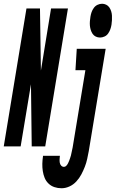

<svg xmlns="http://www.w3.org/2000/svg" viewBox="-67 -780 617 1023"><path d="M-47 0 74 -735H146L151 -404L205 -735H295L174 0H102L98 -331L43 0ZM466 -580Q454 -580 443.5 -585Q433 -590 426.5 -599.5Q420 -609 416.5 -620.5Q413 -632 412 -643.5Q411 -655 412 -667.5Q413 -680 415 -692Q417 -704 421 -715.5Q425 -727 433 -738Q441 -749 453 -754.5Q465 -760 477 -760Q488 -760 498.5 -755Q509 -750 515.5 -740.5Q522 -731 525.5 -719.5Q529 -708 529.5 -696.5Q530 -685 529.5 -672.5Q529 -660 527 -648Q525 -636 521 -624.5Q517 -613 509.5 -602Q502 -591 490 -585.5Q478 -580 466 -580ZM261 223Q241 223 223 217Q205 211 191.5 198Q178 185 171 168Q164 151 161 131.5Q158 112 158.5 92.5Q159 73 162 53V50H252V51Q251 60 250.5 69Q250 78 251.5 87Q253 96 259 102.5Q265 109 274 109Q281 109 286.5 103Q292 97 295.5 90Q299 83 301.5 76.5Q304 70 306.5 62.5Q309 55 311 48Q313 41 314 34Q315 27 317 20Q319 13 320 6L388 -406H335L342 -520H496L406 25Q402 46 397.5 67Q393 88 385 108.5Q377 129 366.5 149Q356 169 340 186.5Q324 204 303 213.5Q282 223 261 223Z"/></svg>

Font: Iosevka Heavy
Style: Italic
Weight: 900
Italic angle: -9°
Monospace: yes
Designer: Belleve Invis
Foundry: Belleve Invis
Version: Version 32.5.0; ttfautohint (v1.8.4)